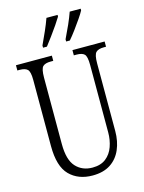

<svg xmlns="http://www.w3.org/2000/svg" viewBox="-137 -1011 823 1100"><g transform="rotate(-15 274.5 -460.5)"><path d="M273 10Q188 10 136.5 -42Q85 -94 85 -215V-607Q85 -656 71 -669.5Q57 -683 25 -683H11V-714H224V-683H208Q176 -683 162 -669.5Q148 -656 148 -603V-210Q148 -116 185.5 -75Q223 -34 284 -34Q333 -34 363.5 -58Q394 -82 408 -121.5Q422 -161 422 -205V-606Q422 -656 408.5 -669.5Q395 -683 362 -683H346V-714H537V-683H524Q491 -683 477 -669Q463 -655 463 -604V-203Q463 -142 442 -93.5Q421 -45 379 -17.5Q337 10 273 10ZM324 -784Q344 -825 360 -861Q376 -897 388 -931H453V-921Q444 -904 425.5 -877Q407 -850 386 -821.5Q365 -793 346 -771H324ZM187 -784Q206 -825 222 -861Q238 -897 250 -931H316V-921Q306 -904 287.5 -877Q269 -850 248 -821.5Q227 -793 210 -771H187Z"/></g></svg>

Font: Noto Serif Sinhala ExtraCondensed Light
Style: Regular
Weight: 300
Width: 2
Designer: Jelle Bosma - Monotype Design Team
Foundry: Monotype Imaging Inc.
Version: Version 2.007; ttfautohint (v1.8.4.7-5d5b)